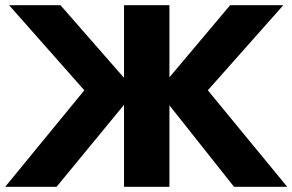

<svg xmlns="http://www.w3.org/2000/svg" viewBox="-21 -720 1127 740"><path d="M212 -700H14L304 -372L-1 0H197L457 -316V0H632V-314L881 0H1086L780 -372L1071 -700H866L632 -422V-700H457V-420Z"/></svg>

Font: Jost
Style: Bold
Weight: 700
Version: Version 3.710